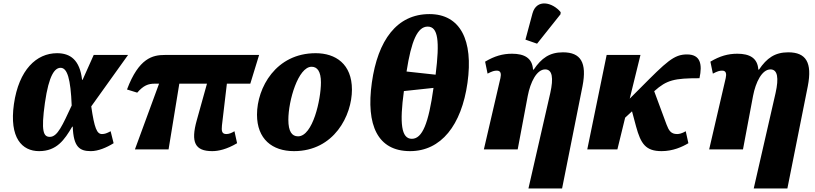

<svg xmlns="http://www.w3.org/2000/svg" viewBox="-20 -848 4628 1090"><path d="M202 10C302 10 346 -54 390 -129H393C397 -13 432 10 496 10C537 10 585 -10 625 -35L608 -103C586 -91 574 -87 559 -87C530 -87 516 -120 498 -244L707 -536H512L449 -395H446C433 -508 379 -546 304 -546C187 -546 87 -452 59 -257C32 -65 105 10 202 10ZM263 -71C227 -71 212 -101 235 -264C258 -425 292 -463 324 -463C362 -463 381 -401 387 -249C335 -138 307 -71 263 -71Z M746 0H937L998 -373H1155L1097 -165C1062 -40 1087 10 1185 10C1219 10 1267 0 1326 -35L1311 -103C1295 -93 1280 -87 1265 -87C1239 -87 1237 -105 1240 -136L1268 -373H1401L1451 -536H916C846 -536 768 -518 701 -340L759 -322C795 -363 821 -373 859 -373H883Z M1649 10C1877 10 1978 -193 1978 -339C1978 -485 1885 -546 1772 -546C1546 -546 1439 -350 1439 -197C1439 -59 1525 10 1649 10ZM1672 -74C1637 -74 1617 -102 1617 -168C1617 -277 1673 -469 1749 -469C1781 -469 1802 -443 1802 -380C1802 -283 1756 -74 1672 -74Z M2308 10C2484 10 2600 -137 2634 -378C2668 -620 2593 -768 2418 -768C2233 -768 2125 -620 2091 -379C2057 -137 2124 10 2308 10ZM2453 -424 2288 -442C2315 -616 2350 -697 2408 -697C2467 -697 2477 -616 2453 -424ZM2318 -60C2258 -60 2248 -148 2273 -331L2441 -349C2413 -148 2378 -60 2318 -60Z M3029 -600 3162 -767 3163 -779C3116 -836 3026 -856 3003 -772L2963 -623ZM2980 222H3171L3287 -359C3313 -493 3277 -551 3176 -551C3100 -551 3054 -518 3010 -453H3006C3002 -519 2956 -543 2887 -543C2834 -543 2788 -530 2734 -498L2748 -430C2775 -444 2786 -447 2801 -447C2824 -447 2826 -428 2821 -405L2727 0H2919L2976 -303C2991 -382 3027 -454 3075 -454C3116 -454 3123 -405 3104 -320Z M3314 0H3485L3529 -180L3568 -216L3591 -130C3618 -31 3646 10 3736 10C3800 10 3853 -14 3888 -35L3873 -103C3851 -90 3835 -87 3824 -87C3789 -87 3777 -107 3764 -141L3694 -330L3695 -331C3765 -394 3809 -404 3951 -404C3968 -483 3957 -539 3880 -539C3806 -539 3765 -499 3612 -345L3555 -288L3616 -536H3424Z M4259 222H4450L4566 -359C4592 -493 4556 -551 4455 -551C4379 -551 4333 -518 4289 -453H4285C4281 -519 4235 -543 4166 -543C4113 -543 4067 -530 4013 -498L4027 -430C4054 -444 4065 -447 4080 -447C4103 -447 4105 -428 4100 -405L4006 0H4198L4255 -303C4270 -382 4306 -454 4354 -454C4395 -454 4402 -405 4383 -320Z"/></svg>

Font: Noto Serif SemiCondensed Black
Style: Italic
Weight: 900
Width: 4
Italic angle: -12°
Designer: Monotype Design Team
Foundry: Monotype Imaging Inc.
Version: Version 2.014